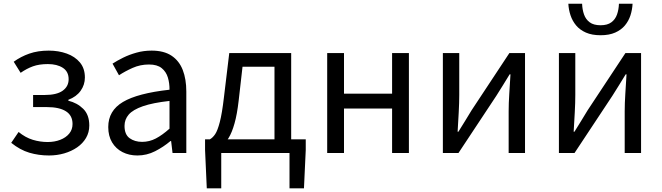

<svg xmlns="http://www.w3.org/2000/svg" viewBox="-20 -832 3598 1044"><path d="M246.5 13.4Q190.3 13.4 139.7 -1.6Q89 -16.7 41 -55.4L81.1 -114.4Q118.1 -84.1 158.1 -71.9Q198.1 -59.8 238.9 -59.8Q276.8 -59.8 307.4 -71.7Q338.1 -83.5 356.2 -105.4Q374.4 -127.2 374.4 -157.8Q374.4 -204.3 338.3 -227Q302.1 -249.7 235.5 -249.7H160V-315.5H222.8Q288.1 -315.5 320.6 -338.6Q353.2 -361.8 353.2 -401.4Q353.2 -442.7 321.7 -463.2Q290.2 -483.6 240.4 -483.6Q192.9 -483.6 159 -471.3Q125.2 -459.1 92.2 -436L54.6 -496.3Q93.1 -524.3 139.4 -540.5Q185.7 -556.8 245.1 -556.8Q298 -556.8 342.7 -540.8Q387.5 -524.8 414.5 -492.5Q441.6 -460.1 441.6 -410.5Q441.6 -371 418.5 -338.4Q395.4 -305.9 351.6 -289.4V-284.4Q399.8 -272.6 432.6 -240.2Q465.5 -207.8 465.5 -149.6Q465.5 -112.1 447.7 -81.9Q430 -51.8 399.4 -30.7Q368.8 -9.6 329.5 1.9Q290.2 13.4 246.5 13.4Z M727.2 13.4Q681.9 13.4 646.1 -4.9Q610.2 -23.2 589.4 -57.9Q568.6 -92.5 568.6 -141.3Q568.6 -230.1 648.5 -277.5Q728.3 -325 901.7 -344.2Q902.1 -379.4 892.8 -410.5Q883.5 -441.7 859.2 -461.5Q834.9 -481.3 790 -481.3Q742.6 -481.3 701.1 -462.8Q659.7 -444.3 627 -422.7L591.9 -486Q617 -502.3 649.8 -518.5Q682.6 -534.7 721.9 -545.7Q761.1 -556.8 804.5 -556.8Q871.2 -556.8 912.8 -529.1Q954.3 -501.4 973.7 -451.5Q993.1 -401.6 993.1 -334V0H918.2L910.5 -64.9H906.7Q868.6 -32.7 823.3 -9.7Q777.9 13.4 727.2 13.4ZM752.8 -60.6Q792 -60.6 827.3 -79Q862.5 -97.4 901.7 -132.4V-283.2Q810.7 -273.1 756.8 -254.3Q703 -235.5 680 -209.1Q657.1 -182.6 657.1 -147.4Q657.1 -100.4 684.9 -80.5Q712.6 -60.6 752.8 -60.6Z M1183 0V192.1H1104.4L1095 -16.5V-74.3H1642.5V-16.5L1632.8 192.1H1554.2V0ZM1472.5 -27.6V-469H1298.7L1277.8 -285.3Q1269.2 -210 1255.1 -160.5Q1241.1 -111 1223.1 -81.9Q1205.2 -52.8 1184.6 -39.1Q1164 -25.4 1142.5 -20.8L1121 -74.3Q1136.8 -83 1150 -102.5Q1163.1 -122 1175.2 -168.5Q1187.4 -214.9 1197.6 -302.5L1226.6 -543.4H1563.3V-27.6Z M1759.1 0V-543.4H1850.5V-322.5H2112V-543.4H2203.4V0H2112V-241.9H1850.5V0Z M2388.1 0V-543.4H2477.2V-316.1Q2477.2 -273.5 2474.3 -220.9Q2471.4 -168.3 2468.3 -115.7H2472.5Q2488.3 -141.1 2508.8 -174.2Q2529.4 -207.3 2544.2 -232.3L2749.7 -543.4H2834.8V0H2745.8V-226.7Q2745.8 -269.9 2749.2 -322.5Q2752.5 -375.1 2755.7 -427.7H2751.1Q2735.9 -402.7 2715.2 -369.2Q2694.6 -335.7 2678.8 -311.1L2472.9 0Z M3019.1 0V-543.4H3108.2V-316.1Q3108.2 -273.5 3105.3 -220.9Q3102.4 -168.3 3099.3 -115.7H3103.5Q3119.3 -141.1 3139.8 -174.2Q3160.4 -207.3 3175.2 -232.3L3380.7 -543.4H3465.8V0H3376.8V-226.7Q3376.8 -269.9 3380.2 -322.5Q3383.5 -375.1 3386.7 -427.7H3382.1Q3366.9 -402.7 3346.2 -369.2Q3325.6 -335.7 3309.8 -311.1L3103.9 0ZM3245.7 -640.4Q3198.5 -640.4 3165.8 -654.9Q3133 -669.4 3112.8 -693.6Q3092.6 -717.8 3082.3 -748.5Q3072 -779.3 3070.4 -811.7H3145.2Q3146.2 -780.1 3155.6 -753.4Q3164.9 -726.7 3186.5 -710.7Q3208 -694.7 3245.7 -694.7Q3282.7 -694.7 3304.2 -710.7Q3325.8 -726.7 3335.1 -753.4Q3344.5 -780.1 3345.5 -811.7H3419.6Q3418 -779.3 3408.1 -748.5Q3398.1 -717.8 3377.9 -693.6Q3357.7 -669.4 3325.1 -654.9Q3292.6 -640.4 3245.7 -640.4Z"/></svg>

Font: Shanggu Sans SC VF
Style: Regular
Weight: 250
Designer: GuiWonder
Version: Version 1.021